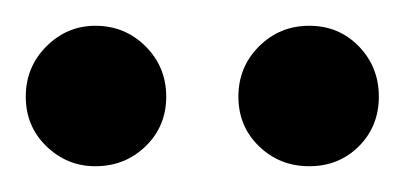

<svg xmlns="http://www.w3.org/2000/svg" viewBox="-20 -703 314 149"><path d="M54 -574Q32 -574 16 -589.5Q0 -605 0 -628Q0 -651 16 -667Q32 -683 54 -683Q77 -683 93 -667Q109 -651 109 -628Q109 -605 93 -589.5Q77 -574 54 -574ZM220 -574Q197 -574 181 -589.5Q165 -605 165 -628Q165 -651 181 -667Q197 -683 220 -683Q243 -683 258.5 -667Q274 -651 274 -628Q274 -605 258.5 -589.5Q243 -574 220 -574Z"/></svg>

Font: Envelope Sans Variable
Style: Regular
Weight: 500
Designer: Andreas Rasmussen / Norman Anderson
Foundry: mail.de GmbH
Version: Version 1.150